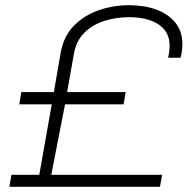

<svg xmlns="http://www.w3.org/2000/svg" viewBox="-20 -718 747 738"><path d="M16 0 24 -46H131L179 -317H54L62 -364H187L213 -514Q224 -578 263.5 -618.5Q303 -659 359 -678.5Q415 -698 476 -698Q534 -698 580 -681.5Q626 -665 653.5 -631.5Q681 -598 681 -548Q681 -541 680 -528.5Q679 -516 674 -496H626Q629 -508 630 -516.5Q631 -525 631.5 -531Q632 -537 632 -541Q632 -581 610.5 -605.5Q589 -630 554 -641Q519 -652 478 -652Q426 -652 380.5 -637.5Q335 -623 304 -592Q273 -561 264 -511L238 -364H463L455 -317H230L177 -46H603L595 0Z"/></svg>

Font: Archivo Expanded Thin
Style: Italic
Weight: 250
Width: 7
Italic angle: -10°
Designer: Hector Gatti
Foundry: Omnibus-Type
Version: Version 2.001